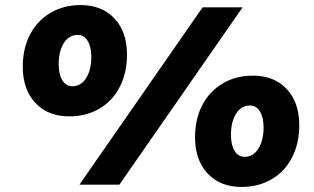

<svg xmlns="http://www.w3.org/2000/svg" viewBox="-20 -730 1242 759"><path d="M70 -466Q70 -539 99 -594Q128 -649 180 -679.5Q232 -710 299 -710Q383 -710 432.5 -657Q482 -604 482 -514Q482 -442 453.5 -386.5Q425 -331 373 -300.5Q321 -270 254 -270Q169 -270 119.5 -323.5Q70 -377 70 -466ZM341 -505Q341 -545 326.5 -568.5Q312 -592 287 -592Q253 -592 232.5 -560Q212 -528 212 -475Q212 -436 226.5 -412.5Q241 -389 266 -389Q300 -389 320.5 -421.5Q341 -454 341 -505ZM751 -187Q751 -260 780 -315Q809 -370 861 -400.5Q913 -431 980 -431Q1064 -431 1113.5 -378Q1163 -325 1163 -235Q1163 -163 1134.5 -107.5Q1106 -52 1054 -21.5Q1002 9 935 9Q850 9 800.5 -44.5Q751 -98 751 -187ZM1022 -226Q1022 -266 1007.5 -289.5Q993 -313 968 -313Q934 -313 913.5 -281Q893 -249 893 -196Q893 -157 907.5 -133.5Q922 -110 947 -110Q981 -110 1001.5 -142.5Q1022 -175 1022 -226ZM452 0H294L781 -701H939Z"/></svg>

Font: TypoPRO Montserrat
Style: Italic
Weight: 900
Italic angle: -11.3°
Designer: Julieta Ulanovsky
Foundry: Julieta Ulanovsky
Version: Version 6.001